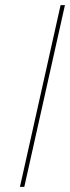

<svg xmlns="http://www.w3.org/2000/svg" viewBox="-20 -731 274 751"><path d="M58 0 217 -711H234L75 0Z"/></svg>

Font: EauTestInfant Thin
Style: Italic
Weight: 250
Italic angle: -12°
Designer: Christian Thalmann (Catharsis Fonts)
Version: Version 0.001;PS 000.001;hotconv 1.0.88;makeotf.lib2.5.64775